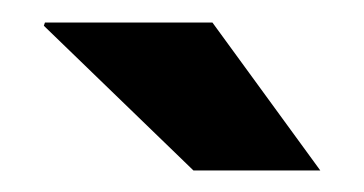

<svg xmlns="http://www.w3.org/2000/svg" viewBox="-20 -782 328 173"><path d="M268.6 -628.4H154.3L19.5 -758.8L20.5 -761.7H171.4Z"/></svg>

Font: Roboto Slab
Style: Bold
Weight: 700
Designer: Google
Version: Version 2.000; ttfautohint (v1.8.1.43-b0c9)